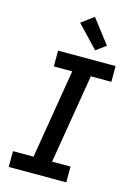

<svg xmlns="http://www.w3.org/2000/svg" viewBox="-143 -1055 786 1128"><g transform="rotate(15 250.0 -491.5)"><path d="M28 0V-96H153L243 -639H131V-735H481V-639H356L266 -96H378V0ZM341 -793 214 -927 289 -983 401 -837Z"/></g></svg>

Font: Iosevka Slab
Style: Bold Italic
Weight: 700
Italic angle: -9°
Monospace: yes
Designer: Belleve Invis
Foundry: Belleve Invis
Version: Version 11.1.0; ttfautohint (v1.8.3)